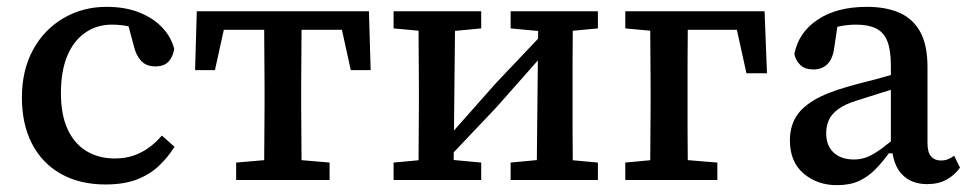

<svg xmlns="http://www.w3.org/2000/svg" viewBox="-20 -526 2831 561"><path d="M288 13Q213 13 158 -18Q103 -49 73.5 -106Q44 -163 44 -241Q44 -321 76.5 -380.5Q109 -440 165.5 -473Q222 -506 291 -506Q347 -506 388.5 -489Q430 -472 455.5 -444Q481 -416 489 -383Q485 -359 472 -345.5Q459 -332 434 -332Q407 -332 392 -348.5Q377 -365 371 -392L347 -481L409 -430Q387 -441 362 -447.5Q337 -454 306 -454Q263 -454 229 -430.5Q195 -407 176.5 -362.5Q158 -318 158 -254Q158 -190 178 -147.5Q198 -105 233.5 -84Q269 -63 315 -63Q346 -63 370.5 -71.5Q395 -80 415.5 -95Q436 -110 453 -130L490 -97Q471 -67 445 -42Q419 -17 381 -2Q343 13 288 13Z M550 -321 555 -493H1058L1063 -321H1005L970 -480L1019 -439H594L643 -480L608 -321ZM670 0V-51L786 -61H827L943 -51V0ZM751 0Q752 -30 752 -67.5Q752 -105 752.5 -144Q753 -183 753 -218V-275Q753 -310 752.5 -349Q752 -388 752 -426Q752 -464 751 -493H862Q861 -464 861 -426Q861 -388 860.5 -349Q860 -310 860 -275V-218Q860 -183 860.5 -144Q861 -105 861 -67.5Q861 -30 862 0Z M1130 0V-51L1238 -61H1279L1386 -51V0ZM1472 0V-51L1578 -61H1619L1727 -51V0ZM1202 0Q1203 -30 1203 -67.5Q1203 -105 1203.5 -144Q1204 -183 1204 -218V-275Q1204 -310 1203.5 -349Q1203 -388 1203 -426Q1203 -464 1202 -493H1310L1305 0ZM1284 -58 1262 -116H1281L1428 -282L1575 -437L1594 -377H1576L1430 -212ZM1548 0 1553 -493H1654Q1654 -464 1653.5 -426Q1653 -388 1653 -349Q1653 -310 1653 -275V-218Q1653 -183 1653 -144Q1653 -105 1653.5 -67.5Q1654 -30 1654 0ZM1130 -443V-493H1386V-443L1280 -433H1239ZM1472 -443V-493H1727V-443L1620 -433H1579Z M1879 0Q1880 -30 1880 -67.5Q1880 -105 1880.5 -144Q1881 -183 1881 -218V-275Q1881 -310 1880.5 -349Q1880 -388 1880 -426Q1880 -464 1879 -493H1990Q1990 -464 1989.5 -426Q1989 -388 1989 -349Q1989 -310 1989 -275V-218Q1989 -183 1989 -144Q1989 -105 1989.5 -67.5Q1990 -30 1990 0ZM1955 -439V-493H2214L2221 -312H2161L2124 -480L2175 -439ZM1807 0V-51L1913 -61H1954L2076 -51V0ZM1807 -443V-493H1931V-433H1916Z M2425 15Q2368 15 2328 -19Q2288 -53 2288 -116Q2288 -153 2304 -181.5Q2320 -210 2357 -232.5Q2394 -255 2458 -273Q2486 -281 2514 -288Q2542 -295 2569.5 -303Q2597 -311 2625 -318V-276Q2590 -266 2555.5 -255Q2521 -244 2486 -233Q2449 -222 2429 -207Q2409 -192 2401.5 -174.5Q2394 -157 2394 -137Q2394 -100 2416 -80Q2438 -60 2475 -60Q2498 -60 2517 -68.5Q2536 -77 2557.5 -93Q2579 -109 2608 -134L2614 -78H2577Q2558 -52 2537.5 -31Q2517 -10 2490.5 2.5Q2464 15 2425 15ZM2689 12Q2643 12 2616 -16Q2589 -44 2586 -97L2583 -99V-335Q2583 -380 2572.5 -406Q2562 -432 2539.5 -443Q2517 -454 2482 -454Q2458 -454 2435 -449.5Q2412 -445 2388 -435L2431 -477L2418 -390Q2414 -355 2398 -339Q2382 -323 2357 -323Q2332 -323 2318.5 -336Q2305 -349 2301 -368Q2313 -431 2369 -468.5Q2425 -506 2513 -506Q2569 -506 2608.5 -488.5Q2648 -471 2669 -432.5Q2690 -394 2690 -330V-108Q2690 -81 2700.5 -69Q2711 -57 2729 -57Q2741 -57 2750.5 -61Q2760 -65 2768 -71L2785 -36Q2769 -14 2745.5 -1Q2722 12 2689 12Z"/></svg>

Font: Source Serif 4 Medium
Style: Regular
Weight: 500
Designer: Frank Grießhammer
Foundry: Adobe Systems Incorporated
Version: Version 4.004;hotconv 1.0.116;makeotfexe 2.5.65601